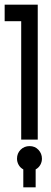

<svg xmlns="http://www.w3.org/2000/svg" viewBox="-53 -599 220 824"><path d="M38 -508H-33V-579H109V0H38V-508ZM47 128Q34 121 27 108.5Q20 96 20 82Q20 59 35.5 43.5Q51 28 74 28Q97 28 112 44Q127 60 127 82Q127 96 120 108.5Q113 121 100 128V205H47V128Z"/></svg>

Font: Googee
Style: Regular
Weight: 400
Designer: Peter Wiegel
Foundry: CATFonts Peter Wiegel
Version: 1.000